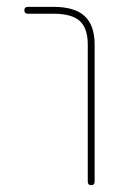

<svg xmlns="http://www.w3.org/2000/svg" viewBox="-20 -540 372 560"><path d="M61 -500Q51 -500 51 -510Q51 -520 61 -520H136Q198 -520 227 -493Q256 -466 256 -410V-10Q256 0 246 0Q236 0 236 -10V-410Q236 -458 212.5 -479Q189 -500 136 -500Z"/></svg>

Font: Rounded Mplus 1c Thin
Style: Regular
Weight: 250
Version: Version 1.059.20150529